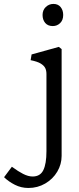

<svg xmlns="http://www.w3.org/2000/svg" viewBox="-154 -714 391 954"><path d="M76.8 -346.2V37.5Q76.8 100.2 61.2 131.6Q45.8 163 8 163Q-14 163 -39.6 149.8Q-65.2 136.5 -88.2 119.2L-95 114.5L-133.8 166.5Q-111.2 188.5 -80 204.2Q-48.8 220 -12.8 220Q32.8 220 70.9 197.8Q109 175.5 130.6 138.9Q152.2 102.2 152.2 60.8V-470L138.2 -481L3 -443.5L-1.8 -415Q32.2 -408.2 48.5 -398.1Q64.8 -388 70.8 -375.8Q76.8 -363.5 76.8 -346.2ZM160 -639.5Q160 -663.2 147.2 -678.9Q134.5 -694.5 111.5 -694.5Q89.5 -694.5 73.5 -679.2Q57.5 -664 57.5 -639.5Q57.5 -615.8 70.6 -600.1Q83.8 -584.5 108.2 -584.5Q129.5 -584.5 144.8 -599.2Q160 -614 160 -639.5Z"/></svg>

Font: TMT Limkin
Style: Regular
Weight: 400
Designer: Gabriel Drozdov
Version: Version 1.000;Glyphs 3.1.2 (3151)